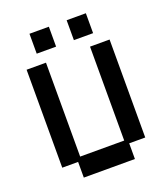

<svg xmlns="http://www.w3.org/2000/svg" viewBox="-148 -910 888 1024"><g transform="rotate(-20 296.0 -398.0)"><path d="M150 12V-77H60V-633H170V-100H420V-633H531V-77H440V12ZM140 -695V-808H250V-695ZM351 -695V-808H460V-695Z"/></g></svg>

Font: Pixelify Sans Medium
Style: Regular
Weight: 500
Designer: Stefie Justprince
Foundry: Typecalism Foundryline
Version: Version 1.000;February 13, 2025;FontCreator 15.0.0.3015 64-b